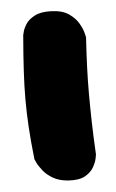

<svg xmlns="http://www.w3.org/2000/svg" viewBox="-43 -532 340 563"><g transform="rotate(-5 127.0 -250.5)"><path d="M136 -1Q109 -3 91 -13.5Q73 -24 62 -38Q51 -52 46.5 -62Q42 -72 42 -72Q36 -126 33.5 -168Q31 -210 31 -248.5Q31 -287 33.5 -332Q36 -377 41 -437Q41 -437 43.5 -447Q46 -457 54 -469.5Q62 -482 80 -491.5Q98 -501 128 -500Q161 -499 180 -486Q199 -473 208.5 -456.5Q218 -440 221 -427.5Q224 -415 224 -415Q221 -367 219.5 -328Q218 -289 218 -251Q218 -213 219 -169.5Q220 -126 223 -70Q223 -70 221 -59Q219 -48 211 -33.5Q203 -19 185.5 -9Q168 1 136 -1Z"/></g></svg>

Font: Sour Gummy Black
Style: Regular
Weight: 900
Designer: Stefie Justprince
Foundry: Eifetstype
Version: Version 1.000